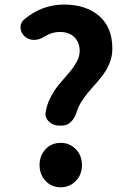

<svg xmlns="http://www.w3.org/2000/svg" viewBox="-20 -793 554 827"><path d="M309.6 -308.6Q302.7 -285.2 286.1 -268.6Q269.5 -252 247.1 -252H234.4Q209 -252 191.4 -268.6Q175.8 -283.2 175.8 -301.8Q175.8 -305.7 176.8 -309.6Q181.6 -342.8 198.2 -374.5Q214.8 -406.2 235.4 -430.7Q255.9 -455.1 275.9 -478Q295.9 -501 309.6 -525.4Q323.2 -549.8 323.2 -573.2Q323.2 -610.4 300.3 -632.8Q277.3 -655.3 238.3 -655.3Q202.1 -655.3 168.9 -633.8Q148.4 -621.1 126 -621.1Q104.5 -621.1 86.9 -635.7Q68.4 -652.3 68.4 -675.8Q68.4 -697.3 85.9 -710.9Q162.1 -773.4 255.9 -773.4Q349.6 -773.4 406.7 -724.6Q463.9 -675.8 463.9 -583Q463.9 -548.8 450.7 -518.1Q437.5 -487.3 417.5 -462.4Q397.5 -437.5 376.5 -414.6Q355.5 -391.6 336.4 -363.8Q317.4 -335.9 309.6 -308.6ZM241.2 13.7Q202.1 13.7 176.3 -13.7Q150.4 -41 150.4 -82Q150.4 -123 176.3 -150.4Q202.1 -177.7 241.2 -177.7Q280.3 -177.7 306.6 -150.4Q333 -123 333 -82Q333 -41 306.6 -13.7Q280.3 13.7 241.2 13.7Z"/></svg>

Font: Gen Jyuu Gothic P Bold
Style: Bold
Weight: 700
Designer: [Source Han Sans]
Ryoko NISHIZUKA  (kana & ideographs); Paul D. Hunt (Latin, Greek & Cyrillic); Wenlong ZHANG  (bopomofo
Version: Version 1.002.20150607